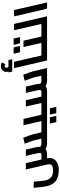

<svg xmlns="http://www.w3.org/2000/svg" viewBox="1384 -2402 1267 4074"><g transform="rotate(-90 2017.0 -365.5)"><path d="M1405 -21Q1405 0 1393 0H1006Q946 0 890 -31Q850 0 772 0H695Q701 27 701 53Q701 111 670.5 155Q640 199 583 223.5Q526 248 450 248Q290 248 211.5 183Q133 118 107.5 13Q82 -92 68 -287L200 -280L203 -235Q212 -97 227.5 -27Q243 43 292 85.5Q341 128 443 128Q568 128 568 43Q568 27 564 11L458 -450H592L668 -120H754Q785 -120 796.5 -126.5Q808 -133 808 -156Q808 -181 793 -244L746 -450H880L925 -256Q939 -194 939 -151V-144Q971 -120 988 -120H1111L1077 -271Q1072 -291 1051 -349.5Q1030 -408 1004 -474L1130 -506Q1196 -336 1208 -283L1246 -120H1365Q1377 -120 1386 -100Q1395 -80 1400 -55.5Q1405 -31 1405 -21Z M1777 -21Q1777 0 1765 0H1393Q1381 0 1372 -20Q1363 -40 1358 -64.5Q1353 -89 1353 -99Q1353 -120 1365 -120H1483L1396 -500H1530L1618 -120H1737Q1749 -120 1758 -100Q1767 -80 1772 -55.5Q1777 -31 1777 -21ZM1431 60H1565L1597 196H1463ZM1620 60H1754L1786 196H1652Z M2342 0Q2282 0 2226 -31Q2186 0 2108 0H1765Q1753 0 1744 -20Q1735 -40 1730 -64.5Q1725 -89 1725 -99Q1725 -120 1737 -120H1868L1794 -450H1928L2004 -120H2090Q2121 -120 2132.5 -126.5Q2144 -133 2144 -156Q2144 -181 2129 -244L2082 -450H2216L2261 -256Q2275 -194 2275 -151V-144Q2307 -120 2324 -120H2447L2413 -271Q2408 -291 2387 -349.5Q2366 -408 2340 -474L2466 -506Q2532 -336 2544 -283L2610 0Z M3065 -21Q3065 0 3053 0H2770L2608 -700H2742L2876 -120H3025Q3037 -120 3046 -100Q3055 -80 3060 -55.5Q3065 -31 3065 -21ZM2797 -739H2535L2516 -819H2535Q2528 -840 2528 -863Q2528 -914 2563 -946.5Q2598 -979 2653 -979Q2671 -979 2693 -974Q2715 -969 2730 -961L2693 -887Q2681 -893 2672 -896Q2663 -899 2651 -899Q2634 -899 2624.5 -890Q2615 -881 2615 -866Q2615 -842 2633 -819H2778Z M3437 -21Q3437 0 3425 0H3053Q3041 0 3032 -20Q3023 -40 3018 -64.5Q3013 -89 3013 -99Q3013 -120 3025 -120H3143L3056 -500H3190L3278 -120H3397Q3409 -120 3418 -100Q3427 -80 3432 -55.5Q3437 -31 3437 -21ZM2913 -709H3047L3079 -573H2945ZM3102 -709H3236L3268 -573H3134Z M3708 0H3425Q3413 0 3404 -20Q3395 -40 3390 -64.5Q3385 -89 3385 -99Q3385 -120 3397 -120H3546L3412 -700H3546Z M3706 -700H3840L4002 0H3868Z"/></g></svg>

Font: Cairo
Style: Bold Italic
Weight: 700
Italic angle: -13°
Designer: Mohamed Gaber, Accademia di Belle Arti di Urbino and others
Foundry: Kief Type Foundry, Accademia di Belle Arti di Urbino and others
Version: Version 3.011